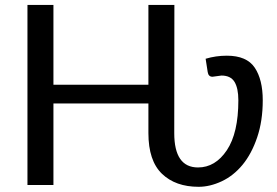

<svg xmlns="http://www.w3.org/2000/svg" viewBox="-20 -737 1103 765"><path d="M769 -69.8Q837.9 -69.8 883.8 -138.4Q929.7 -207 929.7 -337.4Q929.7 -385.7 914.3 -410.9Q898.9 -436 862.3 -436L826.7 -431.2Q810.5 -431.2 807.6 -449.7L799.3 -502.9Q839.8 -515.1 883.8 -515.1Q962.9 -515.1 994.9 -467.5Q1026.9 -419.9 1026.9 -337.4Q1026.9 -254.9 1004.6 -189.5Q982.4 -124 946.3 -80.3Q910.2 -36.6 863.3 -14.6Q816.4 7.3 771.5 7.3Q679.2 7.3 625.2 -44.7Q571.3 -96.7 571.3 -206.5V-324.7H192.9V0H89.4V-717.3H192.9V-399.4H571.3V-717.3H674.8L674.3 -206.5Q674.3 -69.8 769 -69.8Z"/></svg>

Font: Lato-Medium
Style: Regular
Weight: 500
Designer: Lukasz Dziedzic
Foundry: tyPoland Lukasz Dziedzic
Version: Version 2.006; 2014-01-15